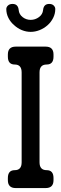

<svg xmlns="http://www.w3.org/2000/svg" viewBox="-20 -947 312 976"><path d="M60 9H212Q252 9 252 -31V-42Q252 -82 217 -82Q181 -82 181 -122V-579Q181 -619 217 -619Q252 -619 252 -659V-670Q252 -710 212 -710H60Q20 -710 20 -670V-659Q20 -619 55 -619Q90 -619 90 -579V-122Q90 -82 55 -82Q20 -82 20 -42V-31Q20 9 60 9ZM12 -901Q12 -877 23 -855.5Q34 -834 52 -819Q69 -803 91 -794Q113 -785 136 -785Q159 -785 181.5 -794Q204 -803 222 -819Q239 -834 250 -855.5Q261 -877 261 -901Q261 -911 253 -919Q245 -927 230 -927Q202 -927 199 -896Q197 -874 178 -860Q159 -846 136 -846Q113 -846 95 -860Q77 -874 75 -896Q72 -927 44 -927Q29 -927 20.5 -919Q12 -911 12 -901Z"/></svg>

Font: WDXL Lubrifont JP N
Style: Regular
Weight: 400
Designer: [WDXL Lubrifont] Copyright 2020-2022 (c) NightFurySL2001, Skr-ZERO; [ZCOOL QingKe HuangYou] Copyright 2018-2022 (c) The 
Version: Version 2.001;hotconv 1.1.1;makeotfexe 2.6.0